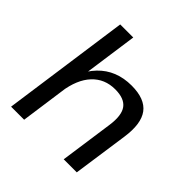

<svg xmlns="http://www.w3.org/2000/svg" viewBox="-193 -895 1050 1050"><g transform="rotate(45 332.5 -370.0)"><path d="M496 -310Q508 -394 480 -432Q452 -470 381 -470Q300 -470 248 -414.5Q196 -359 181 -254L130 -184L140 -249Q162 -393 236.5 -470.5Q311 -548 430 -548Q533 -548 574.5 -492.5Q616 -437 599 -321L553 0H452ZM149 -740H250L197 -364L146 0H45Z"/></g></svg>

Font: Pathway Extreme 28pt Medium
Style: Italic
Weight: 500
Italic angle: -8°
Designer: Eduardo Rodriguez Tunni
Foundry: Eduardo Rodriguez Tunni
Version: Version 1.001;gftools[0.9.26]